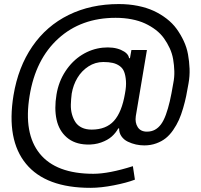

<svg xmlns="http://www.w3.org/2000/svg" viewBox="-20 -720 976 932"><path d="M419 191.8Q202.4 191.8 106.4 75.3Q10.3 -41.2 45.5 -257.1Q68.2 -394.5 136.9 -494.5Q205.6 -594.5 313.2 -647.4Q420.8 -700.3 556.8 -700.3Q605.8 -700.3 649 -691.6Q692.1 -682.9 726 -667.3Q759.9 -651.6 788.7 -629.4Q817.5 -607.2 837.2 -580.1Q856.9 -552.9 871.6 -521.7Q886.4 -490.4 892.6 -456.3Q898.8 -422.2 900.2 -386.4Q901.6 -350.5 894.9 -313.9Q889.2 -280.2 883.7 -253.6Q878.2 -226.9 868.8 -194.6Q859.4 -162.3 848.4 -137.8Q837.4 -113.3 820.8 -89.1Q804.3 -65 784.8 -49.4Q765.3 -33.7 738.5 -24Q711.6 -14.2 680.4 -14.2Q660.2 -14.2 639.9 -18.6Q619.7 -23.1 600.5 -32.3Q581.3 -41.5 569.6 -58.2Q557.9 -74.9 558.2 -96.6H554Q541.9 -74.6 522.4 -57.2Q502.8 -39.8 470.9 -28.4Q438.9 -17 400.6 -18.5Q341.3 -20.6 303.8 -53.3Q266.3 -85.9 254.6 -139.4Q242.9 -192.8 254.3 -261.4Q264.6 -323.9 297.6 -374.1Q330.6 -424.4 377.7 -453.7Q424.7 -483 478.7 -488.6Q530.9 -493.6 567.1 -477.8Q603.3 -462 606.5 -437.5H610.8L617.9 -477.3H693.2L639.2 -156.2Q634.6 -124.6 648.6 -102.8Q662.6 -81 693.2 -81Q714.8 -81 731.7 -90Q748.6 -99.1 761.5 -116.5Q774.5 -133.9 785.2 -163.2Q795.8 -192.5 804.2 -228.3Q812.5 -264.2 821 -315.3Q827.1 -345.2 826.2 -374.6Q825.3 -404.1 820.5 -432.2Q815.7 -460.2 803.8 -486Q791.9 -511.7 775.9 -534.1Q759.9 -556.5 736.2 -574.8Q712.4 -593 683.9 -606.2Q655.5 -619.3 619.1 -626.4Q582.7 -633.5 541.2 -633.5Q373.9 -633.5 263.1 -532.8Q152.3 -432.2 123.6 -254.3Q93.8 -72.1 172.9 25.7Q252.1 123.6 433.2 123.6Q508.2 123.6 625 86.6L634.9 152Q595.2 167.3 532.7 179.5Q470.2 191.8 419 191.8ZM424.7 -90.9Q495 -90.9 533.2 -133.3Q571.4 -175.8 586.6 -265.6Q593.4 -301.1 591.4 -327.4Q589.5 -353.7 582.7 -371.3Q576 -388.8 561.1 -399.5Q546.2 -410.2 527.2 -414.6Q508.2 -419 481.5 -419Q442.5 -419 409.4 -397.7Q376.4 -376.4 355.8 -342Q335.2 -307.5 328.1 -265.6Q324.6 -237.9 323.9 -212.5Q323.2 -187.1 329.4 -165Q335.6 -142.8 346.8 -126.2Q358 -109.7 377.8 -100.3Q397.7 -90.9 424.7 -90.9Z"/></svg>

Font: Karasuma Gothic
Style: Italic
Weight: 400
Italic angle: -9.39999°
Designer: Rasmus Andersson / Ryoko Nishizuka
Foundry: Genbu
Version: Version 1.00